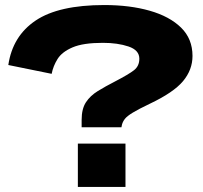

<svg xmlns="http://www.w3.org/2000/svg" viewBox="-20 -742 805 762"><path d="M304 -237V-266Q304 -310 321 -336Q338 -362 368 -380.5Q398 -399 437 -419Q491 -447 512 -463.5Q533 -480 533 -509Q533 -543 490 -557.5Q447 -572 388 -572Q310 -572 268 -554Q226 -536 208.5 -508Q191 -480 185 -449L13 -484Q30 -599 121.5 -660.5Q213 -722 394 -722Q495 -722 574 -699.5Q653 -677 698.5 -632.5Q744 -588 744 -520Q744 -465 706.5 -420Q669 -375 574 -330Q530 -309 507 -295Q484 -281 475.5 -270Q467 -259 464 -247L462 -237ZM289 0V-172H478V0Z"/></svg>

Font: Special Gothic Expanded One
Style: Regular
Weight: 400
Designer: Alistair McCready
Foundry: Monolith
Version: Version 1.010; ttfautohint (v1.8.4.7-5d5b)